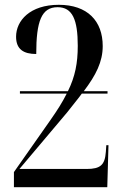

<svg xmlns="http://www.w3.org/2000/svg" viewBox="-20 -780 516 800"><path d="M38 0H427L432 -175H423L421 -147C417 -93 399 -76 341 -76H61L260 -312C286 -346 303 -365 321 -390H428V-400H329C380 -467 408 -523 408 -588C408 -693 344 -760 225 -760C105 -760 47 -694 47 -627C47 -574 79 -555 131 -555C131 -692 153 -750 220 -750C282 -750 304 -698 304 -589C304 -517 293 -461 263 -400H63V-390H258C240 -354 219 -321 191 -281L38 -63Z"/></svg>

Font: Noto Serif Display Condensed Medium
Style: Regular
Weight: 500
Width: 3
Designer: Monotype Design Team
Foundry: Monotype Imaging Inc.
Version: Version 2.009